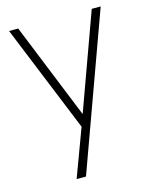

<svg xmlns="http://www.w3.org/2000/svg" viewBox="-117 -617 740 933"><g transform="rotate(-15 253.0 -150.0)"><path d="M151 240 240 0.5 20 -540H66L261 -57.5L436 -540H481L198 240Z"/></g></svg>

Font: Vela Sans ExtLt
Style: Regular
Weight: 200
Designer: Principal design: Mikhail Sharanda - project Manrope.
Design modification: Ravid Balaliev
Foundry: Mikhail Sharanda
Version: Version 1.001